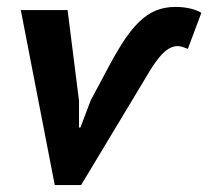

<svg xmlns="http://www.w3.org/2000/svg" viewBox="-20 -529 601 554"><path d="M214 5H138L40 -500H175L208 -238V-161H212L242 -240L280 -311Q308 -365 332 -403Q356 -441 380 -464.5Q404 -488 429.5 -498.5Q455 -509 486 -509Q509 -509 528.5 -504.5Q548 -500 561 -492L522 -388Q514 -391 507 -393.5Q500 -396 492 -396Q475 -396 457 -381.5Q439 -367 415 -329Z"/></svg>

Font: PT Sans
Style: Bold Italic
Weight: 700
Italic angle: -12°
Designer: A.Korolkova, O.Umpeleva, V.Yefimov
Foundry: ParaType Ltd
Version: Version 2.003W OFL